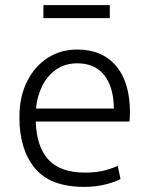

<svg xmlns="http://www.w3.org/2000/svg" viewBox="-20 -722 588 752"><path d="M310 10Q177 10 116.5 -63.5Q56 -137 56 -262Q56 -344 86.5 -404Q117 -464 168 -496Q219 -528 282 -528Q380 -528 434.5 -464Q489 -400 489 -281Q489 -273 488.5 -263.5Q488 -254 487 -246H120Q123 -148 169.5 -97Q216 -46 313 -46Q359 -46 392 -55Q425 -64 441 -73L452 -21Q436 -11 396.5 -0.5Q357 10 310 10ZM121 -297H426Q425 -382 388 -428Q351 -474 283 -474Q234 -474 199 -449Q164 -424 144.5 -383.5Q125 -343 121 -297ZM150 -651V-702H410V-651Z"/></svg>

Font: Ubuntu Sans Light
Style: Regular
Weight: 300
Designer: Dalton Maag Ltd
Foundry: Dalton Maag Ltd
Version: Version 1.006; ttfautohint (v1.8.4.7-5d5b)